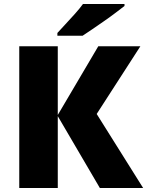

<svg xmlns="http://www.w3.org/2000/svg" viewBox="-20 -947 741 967"><path d="M701 0H483L271 -362V0H77V-714H271V-368L475 -714H687L467 -373ZM607 -917Q589 -903 562 -882.5Q535 -862 504 -840.5Q473 -819 444.5 -799.5Q416 -780 396 -767H269V-781Q286 -800 310 -825.5Q334 -851 358 -878Q382 -905 398 -927H607Z"/></svg>

Font: Noto Sans Black
Style: Regular
Weight: 900
Designer: Monotype Design Team
Foundry: Monotype Imaging Inc.
Version: Version 2.007